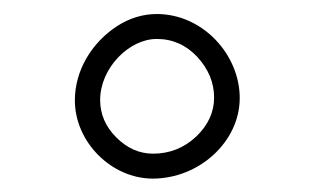

<svg xmlns="http://www.w3.org/2000/svg" viewBox="-20 -825 450 278"><path d="M327.1 -683.1C327.1 -745.6 273.9 -804.7 207 -804.7C187 -804.7 167.5 -798.8 149.4 -787.1C112.8 -763.2 88.4 -723.1 88.4 -679.7C88.4 -619.1 141.6 -566.4 201.2 -566.4C268.1 -566.4 327.1 -619.6 327.1 -683.1ZM290 -683.6C290 -662.6 281.2 -643.6 264.2 -627.4C246.6 -610.8 225.6 -602.5 201.7 -602.5C181.6 -602.5 164.1 -610.4 148.4 -626C132.8 -641.6 125 -659.7 125 -680.2C125 -726.1 166.5 -768.6 207 -768.6C230 -768.6 249.5 -759.8 265.6 -742.7C281.7 -725.1 290 -705.6 290 -683.6Z"/></svg>

Font: Mikhak Light
Style: Regular
Weight: 300
Designer: Amin Abedi
Version: Version 3.2